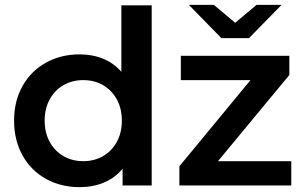

<svg xmlns="http://www.w3.org/2000/svg" viewBox="-20 -764 1261 791"><path d="M605 -742V0H485V-69Q454 -31 408.5 -12Q363 7 308 7Q231 7 169.5 -27Q108 -61 73 -123.5Q38 -186 38 -267Q38 -348 73 -410Q108 -472 169.5 -506Q231 -540 308 -540Q361 -540 405 -522Q449 -504 480 -468V-742ZM482 -267Q482 -317 461 -355Q440 -393 404 -413.5Q368 -434 323 -434Q278 -434 242 -413.5Q206 -393 185 -355Q164 -317 164 -267Q164 -217 185 -179Q206 -141 242 -120.5Q278 -100 323 -100Q368 -100 404 -120.5Q440 -141 461 -179Q482 -217 482 -267ZM1180 -100V0H719V-79L1012 -434H725V-534H1172V-455L878 -100ZM1140 -744 1006 -607H892L758 -744H861L949 -670L1037 -744Z"/></svg>

Font: APTA Sans SemiBold
Style: Bold
Weight: 600
Version: Version 7.200